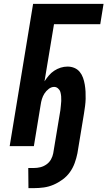

<svg xmlns="http://www.w3.org/2000/svg" viewBox="-20 -755 555 992"><path d="M156 217H127L126 113H155Q172 113 188.5 109Q205 105 220 94.5Q235 84 243.5 68.5Q252 53 255 37L292 -186Q293 -198 294.5 -210Q296 -222 296.5 -233.5Q297 -245 296 -257Q295 -269 292 -279.5Q289 -290 280 -298Q271 -306 260 -306Q245 -306 231.5 -295.5Q218 -285 209.5 -271.5Q201 -258 196.5 -243Q192 -228 190 -213L155 0H30L151 -735H515L498 -630H259L210 -335Q220 -350 232 -364.5Q244 -379 260 -389.5Q276 -400 293.5 -405.5Q311 -411 329 -411Q348 -411 364.5 -404Q381 -397 392 -383.5Q403 -370 409 -353Q415 -336 418 -318Q421 -300 422 -281.5Q423 -263 422.5 -244.5Q422 -226 419.5 -207Q417 -188 414 -169L380 37Q375 62 366 87Q357 112 341.5 134Q326 156 303.5 172.5Q281 189 256.5 199.5Q232 210 206.5 213.5Q181 217 156 217Z"/></svg>

Font: Iosevka SS18 Extrabold
Style: Italic
Weight: 800
Italic angle: -9°
Monospace: yes
Designer: Belleve Invis
Foundry: Belleve Invis
Version: Version 25.1.1; ttfautohint (v1.8.4)